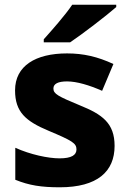

<svg xmlns="http://www.w3.org/2000/svg" viewBox="-20 -786 546 816"><path d="M474 -756V-766H287C257 -721 199 -656 166 -619V-606H278C330 -641 432 -719 474 -756ZM467 -166C467 -263 414 -300 320 -338C226 -377 207 -387 207 -410C207 -430 227 -440 265 -440C306 -440 360 -424 414 -400L462 -514C395 -545 335 -559 265 -559C131 -559 44 -506 44 -402C44 -310 89 -271 187 -230C287 -188 305 -177 305 -151C305 -127 284 -113 233 -113C185 -113 109 -129 45 -158V-22C104 2 156 10 234 10C394 10 467 -57 467 -166Z"/></svg>

Font: Noto Sans Gurmukhi ExtraBold
Style: Regular
Weight: 800
Designer: Jelle Bosma - Monotype Design Team
Foundry: Monotype Imaging Inc.
Version: Version 2.004